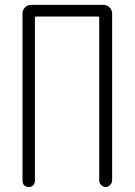

<svg xmlns="http://www.w3.org/2000/svg" viewBox="-20 -750 540 770"><path d="M70.3 -25.4V-695.3Q70.3 -710 80.1 -720.2Q89.8 -730.5 105.5 -730.5H394.5Q409.2 -730.5 419.4 -720.2Q429.7 -710 429.7 -695.3V-26.4Q429.7 -16.6 421.9 -8.3Q414.1 0 403.8 0Q393.6 0 385.7 -7.8Q377.9 -15.6 377.9 -26.4V-678.7Q377.9 -683.6 373 -683.6H125Q120.1 -683.6 120.1 -678.7V-25.4Q120.1 -14.6 113.3 -7.3Q106.4 0 95.2 0Q84 0 77.1 -6.8Q70.3 -13.7 70.3 -25.4Z"/></svg>

Font: Rounded-L Mgen+ 1m light
Style: Regular
Weight: 200
Designer: [Source Han Sans]
Ryoko NISHIZUKA  (kana & ideographs); Paul D. Hunt (Latin, Greek & Cyrillic); Wenlong ZHANG  (bopomofo
Version: Version 1.059.20150602